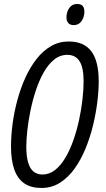

<svg xmlns="http://www.w3.org/2000/svg" viewBox="-20 -932 530 962"><path d="M187.5 9.8Q136.2 9.8 102.5 -12.7Q68.8 -35.2 52 -81.5Q35.2 -127.9 35.2 -198.7Q35.2 -252 43 -311Q50.8 -370.1 66.7 -429.2Q82.5 -488.3 106.4 -541.3Q130.4 -594.2 162.4 -635.5Q194.3 -676.8 234.9 -700.4Q275.4 -724.1 324.2 -724.1Q400.4 -724.1 437.5 -675Q474.6 -626 474.6 -523.9Q474.6 -477.1 467.5 -419.9Q460.4 -362.8 445.8 -302.7Q431.2 -242.7 408.2 -187Q385.3 -131.3 353.5 -86.9Q321.8 -42.5 280.5 -16.4Q239.3 9.8 187.5 9.8ZM192.9 -57.6Q227.5 -57.6 256.3 -80.6Q285.2 -103.5 308.1 -142.6Q331.1 -181.6 348.1 -230.7Q365.2 -279.8 376.5 -332.3Q387.7 -384.8 393.3 -434.6Q398.9 -484.4 398.9 -524.9Q398.9 -592.8 378.7 -625Q358.4 -657.2 317.4 -657.2Q280.3 -657.2 250.5 -632.8Q220.7 -608.4 198 -567.6Q175.3 -526.9 158.9 -476.8Q142.6 -426.8 132.1 -375Q121.6 -323.2 116.7 -276.9Q111.8 -230.5 111.8 -197.8Q111.8 -148.4 121.1 -117.4Q130.4 -86.4 148.4 -72Q166.5 -57.6 192.9 -57.6ZM349.6 -806.2Q331.5 -806.2 322.3 -816.4Q313 -826.7 313 -845.2Q313 -871.1 326.9 -891.6Q340.8 -912.1 366.2 -912.1Q378.4 -912.1 386.5 -908.2Q394.5 -904.3 398.7 -895.8Q402.8 -887.2 402.8 -874Q402.8 -847.2 388.9 -826.7Q375 -806.2 349.6 -806.2Z"/></svg>

Font: Open Sans Condensed
Style: Italic
Weight: 400
Width: 3
Italic angle: -12°
Designer: Monotype Design Team
Foundry: Monotype Imaging Inc.
Version: Version 3.000